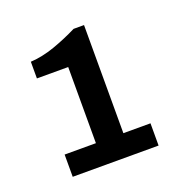

<svg xmlns="http://www.w3.org/2000/svg" viewBox="-80 -869 496 519"><g transform="rotate(-20 168.5 -609.5)"><path d="M45 -422V-486H135V-705H45V-753Q79 -755 114.5 -767.5Q150 -780 184 -797H214V-486H292V-422Z"/></g></svg>

Font: Chivo SemiBold
Style: Regular
Weight: 600
Designer: Hector Gatti
Foundry: Omnibus-Type
Version: Version 2.002